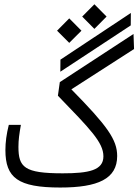

<svg xmlns="http://www.w3.org/2000/svg" viewBox="-20 -861 637 884"><path d="M257.3 2.4C431.2 2.4 519.5 -37.6 519.5 -142.6C519.5 -217.8 474.6 -280.8 308.6 -449.7L597.2 -635.3L594.7 -704.6L255.4 -482.9L246.6 -420.4C395 -266.6 456.1 -205.6 456.1 -141.1C456.1 -76.7 388.7 -63 268.6 -63C91.8 -63 64.9 -90.8 64.9 -185.1C64.9 -216.8 68.8 -244.6 76.2 -286.1H20.5C9.8 -243.2 4.9 -206.1 4.9 -169.9C4.9 -42 63 2.4 257.3 2.4ZM257.8 -530.8 582 -744.1 582.5 -801.3 258.3 -586.4ZM298.8 -663.6 355 -719.7 298.8 -776.4 242.7 -719.7ZM414.6 -728 470.7 -784.7 414.6 -841.3 358.4 -784.7Z"/></svg>

Font: Cascadia Mono Light
Style: Regular
Weight: 300
Monospace: yes
Designer: Aaron Bell
Foundry: Saja Typeworks
Version: Version 2404.023